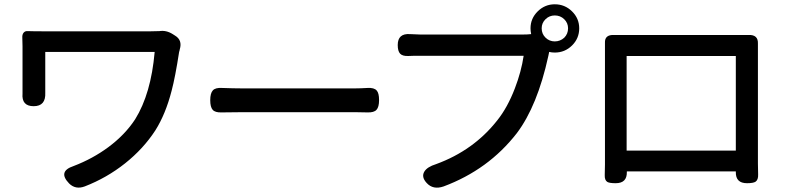

<svg xmlns="http://www.w3.org/2000/svg" viewBox="-20 -849 3674 895"><path d="M302 6Q248 -50 323 -75Q412 -109 485 -163Q563 -221 610 -293Q684 -412 701 -607H446H191V-424Q191 -421 191 -417Q194 -354 137 -354Q80 -354 85 -413Q85 -419 85 -424V-633Q85 -640 84.5 -653.5Q84 -667 84 -673Q83 -688 90 -696.5Q97 -705 109 -704Q133 -703 192 -703H680Q709 -703 723 -704Q755 -709 785 -690L796 -683Q831 -662 818 -619Q817 -612 815 -607Q797 -490 780 -426Q752 -317 704 -241Q648 -155 563 -87.5Q478 -20 375 20Q332 36 302 6Z M1693 -325Q1675 -326 1638 -326H1371H1105Q1041 -326 1013 -325Q983 -324 971.5 -337Q960 -350 960 -382Q960 -414 972 -427.5Q984 -441 1015 -439Q1071 -437 1105 -437H1637Q1659 -437 1693 -439Q1724 -441 1736 -427Q1747 -415 1747 -382.5Q1747 -350 1735 -337Q1723 -324 1693 -325Z M1969 4Q1943 -24 1958 -49Q1971 -71 2013 -84Q2188 -148 2298 -288Q2346 -348 2380 -437Q2410 -515 2421 -589H2180H1940Q1900 -589 1883 -588Q1856 -587 1845 -599Q1834 -611 1834 -639Q1834 -694 1891 -690Q1925 -688 1940 -688H2415Q2441 -688 2456 -690Q2453 -704 2453 -717Q2453 -763 2486.5 -796Q2520 -829 2566 -829Q2613 -829 2646.5 -796Q2680 -763 2680 -717Q2680 -670 2646.5 -637Q2613 -604 2566 -604Q2552 -604 2540 -607L2536 -588Q2485 -355 2389 -228Q2257 -58 2048 20Q1999 37 1969 4ZM2566 -656Q2591 -656 2610 -673Q2628 -691 2628 -717Q2628 -742 2610 -759.5Q2592 -777 2566 -777Q2541 -777 2523 -759.5Q2505 -742 2505 -717Q2505 -691 2523 -673.5Q2541 -656 2566 -656Z M2850 5Q2821 5 2811 -1Q2798 -9 2799 -33Q2799 -48 2800 -82Q2800 -111 2800 -122V-603Q2800 -626 2800 -649Q2798 -688 2843 -686Q2868 -686 2893 -686H3159H3425Q3447 -686 3469 -686Q3515 -688 3513 -645Q3513 -624 3513 -603V-122Q3513 -113 3513 -87Q3514 -52 3514 -36Q3515 -11 3502 -2Q3491 5 3462 5Q3409 5 3410 -47Q3410 -49 3410 -50H2902Q2902 -49 2902 -47Q2903 5 2850 5ZM2901 -147H3155H3410V-588H2901Z"/></svg>

Font: GenSenRounded JP M
Style: Regular
Weight: 500
Version: Version 1.501;PS 1;hotconv 16.6.51;makeotf.lib2.5.65220